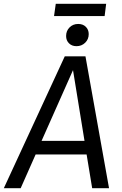

<svg xmlns="http://www.w3.org/2000/svg" viewBox="-49 -982 635 1002"><path d="M403 -176H137L59 0H-29L289 -688H397L520 0H432ZM392 -247 332 -616 168 -247ZM296 -794Q296 -821 314 -839Q332 -857 359 -857Q384 -857 399 -842Q414 -827 414 -804Q414 -777 395.5 -759Q377 -741 350 -741Q326 -741 311 -756Q296 -771 296 -794ZM233 -898 242 -962H505L497 -898Z"/></svg>

Font: Fira Sans Book
Style: Italic
Weight: 350
Italic angle: -8°
Designer: bBox Type GmbH & Carrois Corporate GbR & Edenspiekermann AG
Foundry: bBox Type GmbH & Carrois Corporate GbR & Edenspiekermann AG
Version: Version 4.301